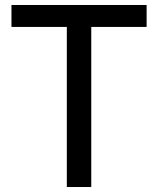

<svg xmlns="http://www.w3.org/2000/svg" viewBox="-20 -750 634 770"><path d="M248 -642H26V-730H568V-642H346V0H248Z"/></svg>

Font: Sora-SIA
Style: Regular
Weight: 400
Designer: Jonathan Barnbrook, Julián Moncada
Foundry: Barnbrook Fonts
Version: Version 2.000